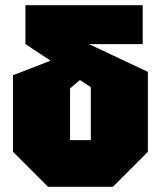

<svg xmlns="http://www.w3.org/2000/svg" viewBox="-20 -720 620 740"><path d="M165 0 30 -135V-430L226 -506L312 -432L250 -379V-180H330V-384L78 -550V-700H530V-550H323L550 -443V-135L415 0Z"/></svg>

Font: Tektur SemiCondensed Black
Style: Regular
Weight: 900
Width: 4
Designer: Adam Jagosz
Foundry: Adam Jagosz
Version: Version 1.005;gftools[0.9.30]